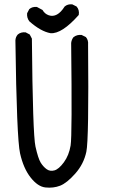

<svg xmlns="http://www.w3.org/2000/svg" viewBox="-20 -860 540 885"><path d="M189 4Q154 0 121 -42Q88 -84 72.5 -153Q57 -222 51 -674Q52 -690 62 -701Q76 -713 98 -711L117 -701L127 -682Q131 -240 143.5 -184.5Q156 -129 167.5 -110.5Q179 -92 194.5 -80.5Q210 -69 230.5 -74.5Q251 -80 274.5 -112Q298 -144 305.5 -189.5Q313 -235 308 -662Q310 -678 319 -689Q335 -701 356 -699L376 -689Q388 -675 386 -654Q390 -217 378 -160.5Q366 -104 327 -60Q288 -16 257 -4Q226 8 189 4ZM213 -707Q168 -715 115 -762Q103 -778 105 -799L115 -818Q129 -830 150 -828L176 -814Q186 -796 205 -789.5Q224 -783 242.5 -793Q261 -803 278 -830Q292 -842 313 -840L333 -830Q347 -814 343 -791Q265 -703 213 -707Z"/></svg>

Font: NaniFont Regular
Style: Regular
Weight: 400
Designer: Nanigashitei
Version: Version 1.036